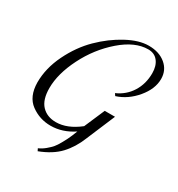

<svg xmlns="http://www.w3.org/2000/svg" viewBox="-181 -817 929 1003"><g transform="rotate(30 283.0 -316.0)"><path d="M403 -384 394 -397Q449 -421 480 -470.5Q511 -520 511 -584Q511 -628 490 -655Q469 -682 431 -682Q352 -682 269 -610Q186 -538 135 -436.5Q84 -335 84 -249Q84 -179 116 -145Q148 -111 202 -111Q270 -111 341 -167L394 -290H456L383 -117Q357 -52 314.5 -6.5Q272 39 196 68L189 54Q210 45 229 29Q248 13 259 0Q270 -13 283 -36.5Q296 -60 299.5 -67.5Q303 -75 312 -95L324 -125Q258 -81 187 -81Q121 -81 68.5 -119.5Q16 -158 15 -243Q15 -329 57 -415Q99 -501 161 -562Q223 -623 294.5 -661.5Q366 -700 424 -700Q487 -700 526.5 -667Q566 -634 566 -581Q566 -521 517.5 -463Q469 -405 403 -384Z"/></g></svg>

Font: Dynalight
Style: Regular
Weight: 400
Designer: Astigmatic (AOETI)
Foundry: Astigmatic (AOETI)
Version: Version 1.000